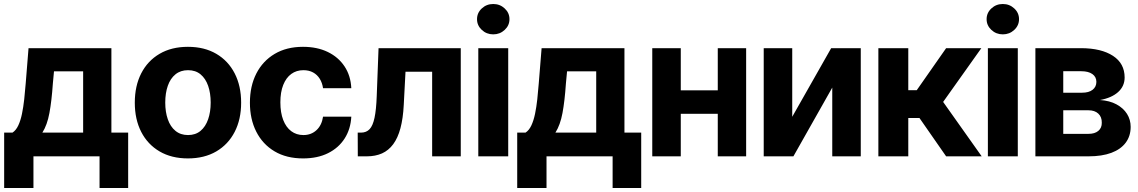

<svg xmlns="http://www.w3.org/2000/svg" viewBox="-20 -789 5745 969"><path d="M1 159.8V-119.7H43Q60.7 -131.2 72.3 -155.9Q83.9 -180.6 90.9 -214.5Q97.9 -248.4 102.2 -287.6Q106.4 -326.8 109.6 -366.6L124 -545.9H542.2V-119.7H626.8V159.8H482.4V0H148.8V159.8ZM193.8 -119.7H399.6V-429.1H252.5L246.7 -366.6Q240.7 -279.4 229.4 -218.7Q218.2 -157.9 193.8 -119.7Z M928.4 10.5Q845.6 10.5 785.4 -24.8Q725.2 -60.1 692.7 -123.4Q660.3 -186.7 660.3 -270.7Q660.3 -355.3 692.7 -418.7Q725.2 -482.1 785.4 -517.4Q845.6 -552.7 928.4 -552.7Q1011.4 -552.7 1071.6 -517.4Q1131.8 -482.1 1164.4 -418.7Q1197 -355.3 1197 -270.7Q1197 -186.7 1164.4 -123.4Q1131.8 -60.1 1071.6 -24.8Q1011.4 10.5 928.4 10.5ZM929 -107.4Q966.9 -107.4 992.2 -128.6Q1017.5 -149.8 1030.4 -187Q1043.3 -224.1 1043.3 -271.3Q1043.3 -319.1 1030.4 -356Q1017.5 -392.8 992.2 -413.8Q966.9 -434.8 929 -434.8Q891.2 -434.8 865.5 -413.8Q839.7 -392.8 826.9 -356Q814 -319.1 814 -271.3Q814 -224.1 826.9 -187Q839.7 -149.8 865.5 -128.6Q891.2 -107.4 929 -107.4Z M1509.5 10.5Q1425.7 10.5 1365.6 -25.2Q1305.5 -61 1273.4 -124.4Q1241.3 -187.7 1241.3 -270.7Q1241.3 -354.5 1273.7 -417.9Q1306.1 -481.3 1366.2 -517Q1426.3 -552.7 1509.1 -552.7Q1580.5 -552.7 1634.1 -526.8Q1687.7 -500.9 1718.8 -454Q1750 -407 1753 -343.8H1610.4Q1606.4 -371 1593.7 -391.5Q1580.9 -412 1560.1 -423.4Q1539.3 -434.8 1511.2 -434.8Q1476.2 -434.8 1450.1 -415.8Q1424 -396.9 1409.5 -360.5Q1395 -324.2 1395 -272.5Q1395 -220.6 1409.3 -183.6Q1423.6 -146.6 1449.8 -127Q1476 -107.4 1511.2 -107.4Q1550.3 -107.4 1577.1 -132Q1603.9 -156.6 1610.4 -200.2H1753Q1749.7 -137.5 1719.3 -90Q1688.9 -42.5 1635.6 -16Q1582.3 10.5 1509.5 10.5Z M1785.8 0 1785.3 -119.7H1803Q1829.2 -120 1845.4 -137.2Q1861.6 -154.3 1870.2 -194.6Q1878.8 -235 1881.3 -303.7L1890.5 -545.9H2305.4V0H2161V-426.8H2026.5L2017.7 -259.6Q2014.2 -191.2 2001 -141.9Q1987.8 -92.7 1964.5 -61.2Q1941.2 -29.7 1907.9 -14.8Q1874.5 0 1831.2 0Z M2393.9 0V-545.9H2544.9V0ZM2469.3 -615.6Q2435.5 -615.6 2411.5 -638.1Q2387.5 -660.5 2387.5 -692.2Q2387.5 -724.1 2411.5 -746.4Q2435.5 -768.8 2469.3 -768.8Q2503.1 -768.8 2527.1 -746.4Q2551.2 -724.1 2551.2 -692.3Q2551.2 -660.5 2527.1 -638.1Q2503.1 -615.6 2469.3 -615.6Z M2590.3 159.8V-119.7H2632.3Q2650.1 -131.2 2661.7 -155.9Q2673.2 -180.6 2680.3 -214.5Q2687.3 -248.4 2691.6 -287.6Q2695.8 -326.8 2698.9 -366.6L2713.4 -545.9H3131.5V-119.7H3216.1V159.8H3071.8V0H2738.2V159.8ZM2783.1 -119.7H2989V-429.1H2841.9L2836 -366.6Q2830.1 -279.4 2818.8 -218.7Q2807.5 -157.9 2783.1 -119.7Z M3650.8 -333.2V-214.6H3366.4V-333.2ZM3415.8 -545.9V0H3271.9V-545.9ZM3745.7 -545.9V0H3602.5V-545.9Z M3978.3 -199.6 4174.8 -545.9H4324.2V0H4180.3V-346.9L3984.2 0H3834.4V-545.9H3978.3Z M4413 0V-545.9H4564V-333.8H4606.7L4755 -545.9H4932.7L4739.9 -274.6L4934.5 0H4755L4620.3 -193.6H4564V0Z M4965.7 0V-545.9H5116.7V0ZM5041.1 -615.6Q5007.3 -615.6 4983.3 -638.1Q4959.3 -660.5 4959.3 -692.2Q4959.3 -724.1 4983.3 -746.4Q5007.3 -768.8 5041.1 -768.8Q5074.9 -768.8 5098.9 -746.4Q5122.9 -724.1 5122.9 -692.3Q5122.9 -660.5 5098.9 -638.1Q5074.9 -615.6 5041.1 -615.6Z M5205.5 0V-545.9H5437.5Q5538.6 -545.4 5597.2 -507.1Q5655.8 -468.8 5655.9 -398Q5655.8 -353.8 5622.9 -324.3Q5589.9 -294.8 5531.4 -284.2Q5580.3 -281 5614.8 -262.3Q5649.4 -243.6 5667.9 -214.2Q5686.3 -184.8 5686.3 -148.8Q5686.3 -102.4 5661.3 -68.9Q5636.3 -35.4 5589 -17.7Q5541.7 0 5473.4 0ZM5346.1 -113.5H5473.4Q5505 -113.3 5523 -128.4Q5541.1 -143.5 5540.6 -169.7Q5541.1 -198.7 5523 -215.6Q5505 -232.4 5473.4 -232.4H5346.1ZM5346.1 -321.1H5441Q5474.9 -321 5494 -335.7Q5513.2 -350.5 5513.3 -375.8Q5513.2 -401.1 5493 -415.3Q5472.9 -429.5 5437.5 -429.5H5346.1Z"/></svg>

Font: Inter Tight
Style: Regular
Weight: 400
Designer: Rasmus Andersson
Foundry: rsms
Version: Version 3.002